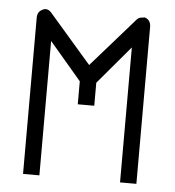

<svg xmlns="http://www.w3.org/2000/svg" viewBox="-45 -640 575 632"><g transform="rotate(5 243.0 -324.0)"><path d="M268 -370V-294H213.5V-370L108 -494V-50H54V-566Q54 -586.5 71 -594Q76 -597 81 -597Q91 -597 100 -587L239.5 -426L382.5 -589Q390 -597 401.5 -597Q402.5 -597 404.8 -597.5Q407 -598 408 -598Q408.5 -598 411.5 -597Q428.5 -589.5 428.5 -568V-50H374.5V-496Z"/></g></svg>

Font: 3270 Nerd Font Mono SemCond
Style: Regular
Weight: 400
Monospace: yes
Version: Version 3.0.1;Nerd Fonts 3.1.1